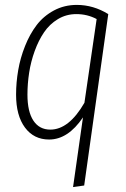

<svg xmlns="http://www.w3.org/2000/svg" viewBox="-20 -552 508 775"><path d="M274.9 203.1 314.9 -78.1Q254.4 11.2 178.2 11.2Q116.7 11.2 80.8 -37.1Q44.9 -85.4 44.9 -169.9Q44.9 -219.2 53.5 -268.8Q62 -318.4 81.1 -366.2Q100.1 -414.1 127.9 -450.7Q155.8 -487.3 197.8 -509.8Q239.7 -532.2 290 -532.2Q356.9 -532.2 417 -495.1L319.8 196.8ZM183.1 -28.8Q258.3 -28.8 320.8 -137.2L370.1 -475.1Q332.5 -495.1 288.1 -495.1Q247.6 -495.1 213.9 -474.9Q180.2 -454.6 158 -421.9Q135.7 -389.2 120.1 -346.2Q104.5 -303.2 97.7 -258.8Q90.8 -214.4 90.8 -169.9Q90.8 -101.6 114.7 -65.2Q138.7 -28.8 183.1 -28.8Z"/></svg>

Font: Fira Sans Compressed ExtraLight
Style: Italic
Weight: 250
Width: 3
Italic angle: -8°
Designer: Carrois Corporate & Edenspiekermann AG
Foundry: Carrois Corporate GbR & Edenspiekermann AG
Version: Version 4.203;PS 004.203;hotconv 1.0.88;makeotf.lib2.5.64775